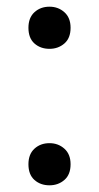

<svg xmlns="http://www.w3.org/2000/svg" viewBox="-20 -542 296 574"><path d="M128 12Q101 12 83 -4Q65 -20 65 -51Q65 -81 83 -97.5Q101 -114 128 -114Q154 -114 172.5 -97.5Q191 -81 191 -51Q191 -20 172.5 -4Q154 12 128 12ZM128 -396Q101 -396 83 -412Q65 -428 65 -459Q65 -489 83 -505.5Q101 -522 128 -522Q154 -522 172.5 -505.5Q191 -489 191 -459Q191 -428 172.5 -412Q154 -396 128 -396Z"/></svg>

Font: AR One Sans
Style: Regular
Weight: 400
Designer: Niteesh Yadav
Foundry: Niteesh Yadav
Version: Version 1.001;gftools[0.9.33]